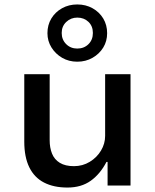

<svg xmlns="http://www.w3.org/2000/svg" viewBox="-20 -833 696 862"><path d="M283 9Q221 9 177.5 -13.5Q134 -36 111.5 -82Q89 -128 89 -197V-500H203V-203Q203 -170 213.5 -143.5Q224 -117 248.5 -102Q273 -87 312 -87Q351 -87 383 -106.5Q415 -126 433.5 -157Q452 -188 452 -223V-500H566V0H463V-106H458Q430 -52 387.5 -21.5Q345 9 283 9ZM327 -556Q289 -556 259 -573.5Q229 -591 211 -620Q193 -649 193 -684Q193 -721 210.5 -750Q228 -779 258.5 -796Q289 -813 327 -813Q365 -813 395.5 -796Q426 -779 443.5 -750Q461 -721 461 -684Q461 -648 443.5 -619.5Q426 -591 395.5 -573.5Q365 -556 327 -556ZM327 -615Q357 -615 377 -634.5Q397 -654 397 -685Q397 -716 377 -735Q357 -754 327 -754Q298 -754 277.5 -734.5Q257 -715 257 -685Q257 -655 277 -635Q297 -615 327 -615Z"/></svg>

Font: Nunito Sans 6pt SemiBold
Style: Regular
Weight: 600
Version: Version 3.101;gftools[0.9.27]